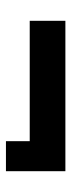

<svg xmlns="http://www.w3.org/2000/svg" viewBox="183 -603 240 646"><g transform="rotate(90 303.0 -280.0)"><path d="M455 -180V-260H50V-380H556V-180Z"/></g></svg>

Font: Rowdies
Style: Regular
Weight: 400
Designer: Jaikishan Patel
Version: Version 1.000; ttfautohint (v1.8.3)